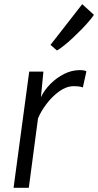

<svg xmlns="http://www.w3.org/2000/svg" viewBox="-20 -900 470 920"><path d="M45 0 120 -557H188L176 -434Q192.5 -468.5 221.8 -498Q251 -527.5 287.5 -545.8Q324 -564 362 -564Q386.5 -564 394 -558L377 -481Q370.5 -484 359.8 -485.5Q349 -487 333 -487Q298.5 -487 264.2 -462.5Q230 -438 202.8 -402Q175.5 -366 162 -332L118 0ZM253 -658 222 -685 374 -880 430 -829Q422 -816.5 406.2 -798Q390.5 -779.5 370 -758.5Q349.5 -737.5 328 -717.5Q306.5 -697.5 286.8 -681.8Q267 -666 253 -658Z"/></svg>

Font: Koeln Type Sans Light
Style: Italic
Weight: 300
Italic angle: -7.5°
Designer: Eben Sorkin
Foundry: Eben Sorkin
Version: Version 2.001